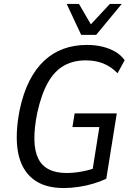

<svg xmlns="http://www.w3.org/2000/svg" viewBox="-20 -941 664 970"><path d="M302 9Q203 9 145 -38Q87 -85 71 -172.5Q55 -260 79 -384Q97 -470 128.5 -532Q160 -594 203.5 -634.5Q247 -675 301 -694.5Q355 -714 419 -714Q461 -714 496.5 -705.5Q532 -697 561 -680.5Q590 -664 610 -637L574 -571Q542 -604 502.5 -620Q463 -636 413 -636Q350 -636 302.5 -609Q255 -582 222 -523.5Q189 -465 168 -370Q137 -214 173 -140.5Q209 -67 316 -67Q355 -67 396.5 -75Q438 -83 477 -98L444 -60L482 -299H346L357 -368H570L517 -38Q490 -25 454 -14Q418 -3 378.5 3Q339 9 302 9ZM390 -765 317 -921H379L439 -818L535 -921H595L466 -765Z"/></svg>

Font: Nunito Sans 10pt Condensed Medium
Style: Italic
Weight: 500
Width: 3
Italic angle: -9°
Designer: Vernon Adams
Foundry: Vernon Adams
Version: Version 3.101;gftools[0.9.27]